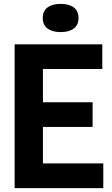

<svg xmlns="http://www.w3.org/2000/svg" viewBox="-20 -968 577 988"><path d="M55.3 0V-740H506.5V-612.9H200.9V-127.1H511.5V0ZM161.8 -314.9V-441.9H456.5V-314.9ZM292 -802.9Q249.8 -802.9 224.9 -821Q200 -839.2 200 -875.3Q200 -911.9 224.9 -930Q249.8 -948 292 -948Q334.7 -948 359.4 -930Q384.1 -911.9 384.1 -875.3Q384.1 -839.2 359.4 -821Q334.7 -802.9 292 -802.9Z"/></svg>

Font: Encode Sans SC Condensed Thin
Style: Regular
Weight: 100
Width: 3
Designer: Multiple Designers
Foundry: Impallari Type
Version: Version 3.002